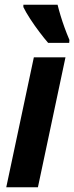

<svg xmlns="http://www.w3.org/2000/svg" viewBox="-20 -786 311 806"><path d="M6.3 0 122.1 -545.4H254.9L139.2 0ZM182.1 -606Q166 -624.5 145.5 -651.6Q125 -678.7 106.7 -706.8Q88.4 -734.9 78.1 -756.3V-766.1H221.7Q227.1 -744.1 234.4 -720Q241.7 -695.8 251 -670.2Q260.3 -644.5 271.5 -618.2L270.5 -606Z"/></svg>

Font: Open Sans SemiCondensed
Style: Bold Italic
Weight: 700
Width: 4
Italic angle: -12°
Designer: Monotype Design Team
Foundry: Monotype Imaging Inc.
Version: Version 3.003